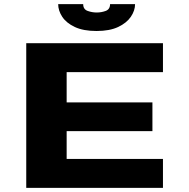

<svg xmlns="http://www.w3.org/2000/svg" viewBox="-20 -909 915 929"><path d="M107 0V-700H768.5V-560H302.5V-413.5H717.5V-274.5H302.5V-140H768.5V0ZM447 -759Q383 -759 341.8 -778.5Q300.5 -798 281 -828Q261.5 -858 261.5 -889H382.5Q382.5 -864 404 -856.2Q425.5 -848.5 448 -848.5Q470.5 -848.5 491.5 -856.2Q512.5 -864 512.5 -889H633.5Q633.5 -858 613.2 -828Q593 -798 551.8 -778.5Q510.5 -759 447 -759Z"/></svg>

Font: Trispace SemiExpanded ExtraBold
Style: Regular
Weight: 800
Width: 6
Designer: Tyler Finck
Foundry: Etcetera Type Company
Version: Version 1.210; ttfautohint (v1.8.3)